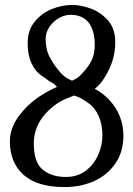

<svg xmlns="http://www.w3.org/2000/svg" viewBox="-20 -752 540 778"><path d="M20 -179Q20 -264 115 -343Q157 -376 211 -400Q201 -410 201 -410Q199 -413 188.5 -418Q178 -423 172 -429Q167 -433 145 -448Q123 -463 107.5 -496Q92 -529 92 -578Q92 -629 120.5 -664Q149 -699 190.5 -715.5Q232 -732 273 -732Q306 -732 346 -718Q386 -704 416.5 -670.5Q447 -637 447 -581Q447 -506 405 -440Q389 -412 364 -392Q395 -376 422 -348Q480 -286 480 -202Q480 -138 448.5 -91Q417 -44 363 -19Q309 6 241 6Q131 6 75.5 -43.5Q20 -93 20 -179ZM316 -458Q342 -486 353 -511.5Q364 -537 364 -568Q364 -628 339.5 -660Q315 -692 265 -692Q242 -692 218.5 -678.5Q195 -665 180 -642.5Q165 -620 165 -595Q165 -556 177.5 -528.5Q190 -501 217 -467Q229 -452 241 -442.5Q253 -433 272 -425Q287 -432 296 -438.5Q305 -445 316 -458ZM395 -202Q395 -247 380 -281.5Q365 -316 337 -335Q320 -347 309.5 -353Q299 -359 280 -365Q245 -351 230.5 -344Q216 -337 197 -322Q117 -259 117 -170Q117 -95 152.5 -65Q188 -35 247 -35Q295 -35 328.5 -61Q362 -87 378.5 -126Q395 -165 395 -202Z"/></svg>

Font: Barriecito
Style: Regular
Weight: 400
Designer: Pablo Cosgaya & Sergio Jiménez
Foundry: Pablo Cosgaya & Sergio Jiménez
Version: Version 1.001